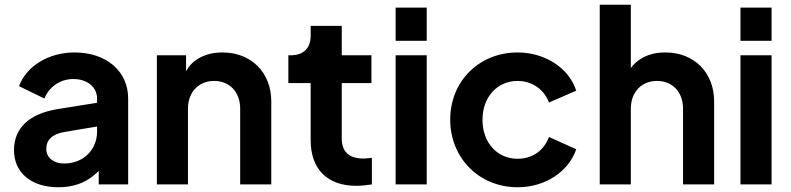

<svg xmlns="http://www.w3.org/2000/svg" viewBox="-20 -777 3331 809"><path d="M226 12C286 12 335 -5 374 -37C382 -43 389 -50 396 -57V0H520V-362C520 -477 428 -556 294 -556C185 -556 92 -499 60 -414L167 -362C187 -411 233 -444 289 -444C349 -444 389 -409 389 -362V-344L227 -318C98 -298 39 -234 39 -144C39 -49 112 12 226 12ZM389 -244V-222C389 -147 332 -88 250 -88C207 -88 175 -112 175 -149C175 -188 200 -212 252 -221Z M772 0V-319C772 -390 818 -436 882 -436C947 -436 992 -390 992 -319V0H1123V-350C1123 -472 1038 -556 918 -556C879 -556 846 -548 817 -531C794 -518 777 -500 764 -477V-544H641V0Z M1482 6C1502 6 1528 3 1547 0V-112C1535 -111 1521 -109 1512 -109C1448 -109 1420 -140 1420 -194V-427H1545V-544H1420V-668H1289V-626C1289 -573 1258 -544 1205 -544H1195V-427H1289V-187C1289 -64 1359 6 1482 6Z M1778 -605V-745H1647V-605ZM1778 0V-544H1647V0Z M2161 12C2279 12 2376 -55 2408 -148L2293 -200C2273 -144 2224 -108 2161 -108C2075 -108 2013 -176 2013 -272C2013 -368 2075 -436 2161 -436C2222 -436 2273 -400 2293 -345L2408 -395C2377 -491 2276 -556 2161 -556C1999 -556 1877 -435 1877 -273C1877 -111 1999 12 2161 12Z M2638 0V-319C2638 -390 2684 -436 2748 -436C2813 -436 2858 -390 2858 -319V0H2989V-350C2989 -472 2904 -556 2784 -556C2745 -556 2712 -548 2683 -531C2665 -520 2650 -507 2638 -490V-757H2507V0Z M3231 -605V-745H3100V-605ZM3231 0V-544H3100V0Z"/></svg>

Font: Plus Jakarta Sans
Style: Bold
Weight: 700
Designer: Gumpita Rahayu
Foundry: Tokotype
Version: Version 2.071;gftools[0.9.30]